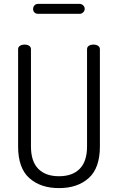

<svg xmlns="http://www.w3.org/2000/svg" viewBox="-20 -960 606 986"><path d="M460.4 -731Q473.4 -731 483.2 -725Q493 -719 493 -707V-208Q493 -96.9 435.6 -45.5Q378.2 6 283.1 6Q188 6 130.5 -45.5Q73 -96.9 73 -208V-707Q73 -719 82.8 -725Q92.6 -731 105.6 -731Q120 -731 129.5 -725Q139 -719 139 -707V-208Q139 -131.5 176.4 -93.2Q213.8 -55 282.9 -55Q352 -55 389.5 -93.2Q427 -131.5 427 -208V-707Q427 -719 436.5 -725Q446 -731 460.4 -731ZM175 -940H390Q399.1 -940 407 -932.5Q415 -924.9 415 -914.5Q415 -904 407 -896.5Q399 -889 390.1 -889H175Q164 -889 157 -895.8Q150 -902.7 150 -913.8Q150 -925 157.1 -932.5Q164.3 -940 175 -940Z"/></svg>

Font: Dosis
Style: Regular
Weight: 400
Designer: Edgar Tolentino, Pablo Impallari, Igino Marini
Foundry: Edgar Tolentino, Pablo Impallari, Igino Marini
Version: Version 1.007;Glyphs 3.1.1 (3134)